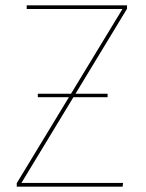

<svg xmlns="http://www.w3.org/2000/svg" viewBox="-20 -701 547 721"><path d="M457 -680.9H80.3V-667.3H439.9L246.7 -349H122.1V-335.9H238.7L42.9 -13.1V0H440.4L442.1 -14H60.4L255.6 -335.9H384V-349H263.5L457 -668.1Z"/></svg>

Font: Fira Sans Hair
Style: Regular
Weight: 100
Designer: bBox Type GmbH & Carrois Corporate GbR & Edenspiekermann AG
Foundry: bBox Type GmbH & Carrois Corporate GbR & Edenspiekermann AG
Version: Version 4.300;PS 004.300;hotconv 1.0.88;makeotf.lib2.5.64775